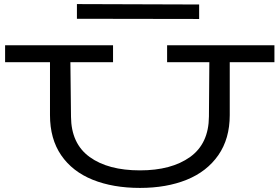

<svg xmlns="http://www.w3.org/2000/svg" viewBox="-20 -908 1371 941"><path d="M1325 -603H1106V-344Q1106 -228 1050 -147.5Q994 -67 895 -27Q796 13 666 13Q534 13 434.5 -27Q335 -67 280 -147Q225 -227 225 -344V-603H5V-686H534V-603H325L328 -336Q329 -204 419.5 -138.5Q510 -73 666 -73Q820 -73 911.5 -138.5Q1003 -204 1004 -337L1006 -603H799V-686H1325ZM956 -815 357 -816V-888L956 -886Z"/></svg>

Font: BioRhyme Expanded
Style: Regular
Weight: 400
Width: 7
Designer: Aoife Mooney
Foundry: Aoife Mooney Type
Version: Version 1.001